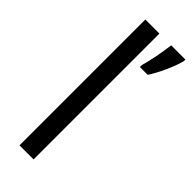

<svg xmlns="http://www.w3.org/2000/svg" viewBox="-250 -856 820 820"><g transform="rotate(45 160.0 -446.0)"><path d="M163 -66V-826H78V-66ZM320 -817V-826H234C230 -787 215 -710 205 -678V-666H252C279 -706 311 -778 320 -817Z"/></g></svg>

Font: Noto Sans Malayalam UI SemiCondensed
Style: Regular
Weight: 400
Width: 4
Designer: Jelle Bosma - Monotype Design Team
Foundry: Monotype Imaging Inc.
Version: Version 2.104